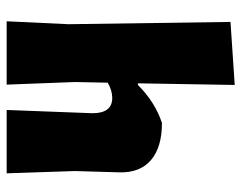

<svg xmlns="http://www.w3.org/2000/svg" viewBox="-96 -646 742 591"><g transform="rotate(90 275.5 -351.0)"><path d="M319 0 329 -264Q329 -325 282 -325Q259 -325 235 -311L233 -210L241 0H46L55 -190L48 -689L242 -702L237 -404H242Q295 -457 359 -478Q434 -478 473.5 -444Q513 -410 511 -346L507 -210L514 0Z"/></g></svg>

Font: Luna Sans Black
Style: Regular
Weight: 900
Designer: Juan Pablo del Peral
Foundry: Huerta Tipografica
Version: Version 2.001; ttfautohint (v1.5)